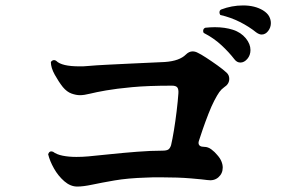

<svg xmlns="http://www.w3.org/2000/svg" viewBox="-20 -813 1040 706"><path d="M264 -127Q239 -127 216.5 -146.5Q194 -166 178.5 -193.5Q163 -221 157 -246Q162 -260 175 -255Q188 -245 210.5 -240.5Q233 -236 261 -236Q272 -236 283 -236.5Q294 -237 305 -238Q337 -241 385 -246Q433 -251 484 -255Q535 -259 577 -259Q592 -259 598.5 -263Q605 -267 609 -279Q614 -300 619.5 -333.5Q625 -367 629.5 -404Q634 -441 636 -470Q637 -485 632 -491.5Q627 -498 612 -498Q524 -498 465.5 -492.5Q407 -487 370 -480.5Q333 -474 311 -468.5Q289 -463 274 -463Q260 -463 243 -469Q226 -475 211 -493Q196 -512 181.5 -538Q167 -564 167 -585Q172 -592 179 -592Q183 -592 187 -589Q207 -569 272 -569Q278 -569 285 -569Q292 -569 299 -570Q333 -573 374 -575Q415 -577 456 -579Q497 -581 531.5 -582.5Q566 -584 586 -585Q614 -587 633 -594Q652 -601 663 -612Q675 -624 688 -624Q698 -624 707 -619Q718 -614 738 -601Q758 -588 779 -573Q800 -558 813 -546Q823 -537 823 -523Q823 -504 804 -492Q794 -485 786.5 -474.5Q779 -464 768 -443Q758 -424 746.5 -394.5Q735 -365 725.5 -337.5Q716 -310 712 -297Q711 -294 710.5 -292Q710 -290 710 -288Q710 -273 731 -273Q745 -273 757.5 -263.5Q770 -254 778 -244Q789 -232 794 -220Q799 -208 799 -197Q799 -175 783 -161Q767 -147 742 -151Q729 -153 682.5 -157Q636 -161 571 -161Q558 -161 545 -161Q532 -161 518 -160Q450 -158 401 -149.5Q352 -141 319 -134Q286 -127 264 -127ZM842 -595Q822 -621 794 -647Q766 -673 729 -692Q727 -696 727 -699Q727 -708 735 -711Q744 -712 753 -712.5Q762 -713 770 -713Q807 -713 836.5 -703.5Q866 -694 884 -672Q901 -651 901 -629Q901 -610 889.5 -596.5Q878 -583 864 -583Q851 -583 842 -595ZM922 -694Q896 -715 862.5 -732Q829 -749 790 -758Q787 -763 787 -767Q787 -775 793 -778Q832 -793 874 -793Q917 -793 947 -775Q963 -765 969.5 -753Q976 -741 976 -728Q976 -712 966 -699Q956 -686 942 -686Q933 -686 922 -694Z"/></svg>

Font: Zen Antique
Style: Regular
Weight: 400
Designer: Yoshimichi Ohira
Foundry: Positype
Version: Version 1.001